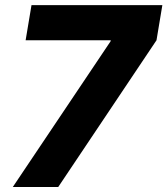

<svg xmlns="http://www.w3.org/2000/svg" viewBox="-20 -748 669 768"><path d="M31.2 0 422.4 -583 422.9 -586.9H82.5L106 -727.5H629.4L606 -586.9L212.9 0Z"/></svg>

Font: Inter 17pt ExtraBold
Style: Italic
Weight: 800
Italic angle: -9.3988°
Version: Version 4.001;git-66647c0bb